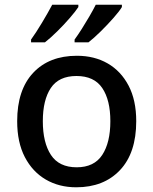

<svg xmlns="http://www.w3.org/2000/svg" viewBox="-20 -786 651 816"><path d="M559 -271Q559 -136 490 -63Q421 10 304 10Q231 10 174.5 -23Q118 -56 85.5 -118.5Q53 -181 53 -271Q53 -404 121 -476.5Q189 -549 307 -549Q381 -549 437.5 -516.5Q494 -484 526.5 -422Q559 -360 559 -271ZM162 -271Q162 -180 196.5 -127.5Q231 -75 306 -75Q380 -75 414.5 -127.5Q449 -180 449 -271Q449 -361 414.5 -412Q380 -463 305 -463Q230 -463 196 -412Q162 -361 162 -271ZM498 -756Q488 -739 462.5 -710Q437 -681 408 -652.5Q379 -624 356 -606H297V-618Q311 -637 327.5 -663Q344 -689 360 -716.5Q376 -744 387 -766H498ZM313 -756Q302 -739 277 -710Q252 -681 223 -652.5Q194 -624 171 -606H112V-618Q133 -647 158.5 -689.5Q184 -732 202 -766H313Z"/></svg>

Font: Noto Sans Lao Medium
Style: Regular
Weight: 500
Designer: Monotype Design Team
Foundry: Monotype Imaging Inc.
Version: Version 2.003; ttfautohint (v1.8.4.7-5d5b)